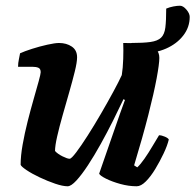

<svg xmlns="http://www.w3.org/2000/svg" viewBox="-20 -650 682 670"><path d="M475 -464Q467 -464 457 -465.5Q447 -467 437 -470L438 -500Q480 -500 505 -503.5Q530 -507 542 -518.5Q554 -530 557 -554Q560 -578 560 -620Q572 -625 585 -627.5Q598 -630 608 -630Q619 -630 630.5 -616.5Q642 -603 642 -591Q642 -555 619.5 -526Q597 -497 559.5 -480.5Q522 -464 475 -464ZM216 0Q199 0 172.5 -9Q146 -18 118.5 -31Q91 -44 72.5 -56.5Q54 -69 52 -75Q52 -106 59 -145.5Q66 -185 76.5 -226.5Q87 -268 97.5 -304.5Q108 -341 115 -366.5Q122 -392 122 -398Q122 -410 114 -413.5Q106 -417 92 -417H43Q43 -430 46 -443.5Q49 -457 50 -464Q65 -471 91.5 -479.5Q118 -488 145 -494Q172 -500 186 -500Q212 -500 230.5 -487.5Q249 -475 249 -450Q249 -433 241 -400.5Q233 -368 221.5 -328Q210 -288 198.5 -247.5Q187 -207 179.5 -174Q172 -141 172 -123Q181 -113 198 -104.5Q215 -96 223 -96Q229 -96 246 -118.5Q263 -141 286 -177Q309 -213 332.5 -253.5Q356 -294 375.5 -330Q395 -366 405 -388Q409 -413 410 -444.5Q411 -476 410 -500Q461 -500 488 -494.5Q515 -489 525.5 -477.5Q536 -466 536 -448Q536 -427 526.5 -376Q517 -325 497.5 -248.5Q478 -172 448 -73L459 -66Q470 -76 484 -96Q498 -116 511.5 -139Q525 -162 535 -178Q544 -178 555.5 -173Q567 -168 569 -163Q564 -142 551 -114.5Q538 -87 522 -60.5Q506 -34 489 -17Q472 0 457 0Q429 0 400 -8Q371 -16 350 -26.5Q329 -37 326 -44L376 -188Q388 -223 399 -254Q410 -285 416 -301L411 -304Q395 -270 374.5 -229Q354 -188 331.5 -147.5Q309 -107 287 -73.5Q265 -40 246.5 -20Q228 0 216 0Z"/></svg>

Font: Texturina Medium 12pt ExtraBold
Style: Italic
Weight: 800
Italic angle: -11°
Version: Version 1.002